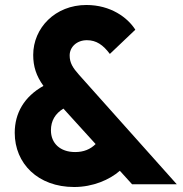

<svg xmlns="http://www.w3.org/2000/svg" viewBox="-20 -738 731 769"><path d="M277 11C352 11 419 -18 460 -54L509 0H688L296 -439C272 -466 259 -486 259 -516C259 -550 288 -577 328 -577C366 -577 393 -558 420 -522L522 -619C491 -668 423 -718 326 -718C201 -718 113 -626 113 -518C113 -472 125 -434 154 -394C77 -351 39 -285 39 -206C39 -83 132 11 277 11ZM184 -216C184 -254 201 -283 234 -303L363 -161C342 -140 315 -129 281 -129C221 -129 184 -164 184 -216Z"/></svg>

Font: MV Cash
Style: Bold
Weight: 700
Designer: Rodrigo Fuenzalida
Foundry: fragTYPE
Version: Version 1.100;Glyphs 3.1.2 (3151)